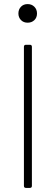

<svg xmlns="http://www.w3.org/2000/svg" viewBox="-20 -919 272 939"><path d="M97 -10V-690Q97 -700 107 -700H126Q136 -700 136 -690V-10Q136 0 126 0H107Q97 0 97 -10ZM70 -853Q70 -873 82.5 -886Q95 -899 115 -899Q135 -899 148 -886Q161 -873 161 -853Q161 -833 148 -820.5Q135 -808 115 -808Q95 -808 82.5 -821Q70 -834 70 -853Z"/></svg>

Font: Barlow Semi Condensed ExLight
Style: Regular
Weight: 275
Width: 4
Designer: Jeremy Tribby
Foundry: Tribby Type
Version: Version 1.408